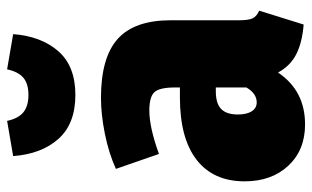

<svg xmlns="http://www.w3.org/2000/svg" viewBox="-189 -669 878 540"><g transform="rotate(-90 250.0 -399.0)"><path d="M490 -109 451 16Q401 12 368 -4.5Q335 -21 316 -56Q265 20 170 20Q98 20 54 -27Q10 -74 10 -150Q10 -238 70.5 -285Q131 -332 246 -332H274V-346Q274 -389 261 -403.5Q248 -418 209 -418Q162 -418 87 -391L45 -512Q89 -532 143.5 -543Q198 -554 245 -554Q358 -554 410.5 -507Q463 -460 463 -358V-165Q463 -139 468.5 -127.5Q474 -116 490 -109ZM274 -145V-231H263Q229 -231 213.5 -216Q198 -201 198 -169Q198 -144 207 -130Q216 -116 232 -116Q257 -116 274 -145ZM81 -801 180 -818Q187 -786 204.5 -772Q222 -758 253 -758Q284 -758 301 -772Q318 -786 325 -818L424 -801Q418 -722 376 -674Q334 -626 253 -626Q172 -626 129.5 -673.5Q87 -721 81 -801Z"/></g></svg>

Font: Fira Sans Condensed Black
Style: Regular
Weight: 900
Width: 3
Designer: Carrois Corporate & Edenspiekermann AG
Foundry: Carrois Corporate GbR & Edenspiekermann AG
Version: Version 4.203